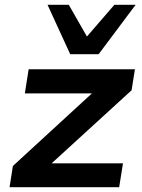

<svg xmlns="http://www.w3.org/2000/svg" viewBox="-20 -784 594 804"><path d="M20 0 34 -89 402 -427 397 -393H84L100 -494H545L531 -406L159 -66L163 -100H495L479 0ZM274 -557 179 -764H268L344 -631L459 -764H548L393 -557Z"/></svg>

Font: Nunito Sans 10pt SemiExpanded
Style: Bold Italic
Weight: 700
Width: 6
Italic angle: -9°
Designer: Vernon Adams
Foundry: Vernon Adams
Version: Version 3.101;gftools[0.9.27]